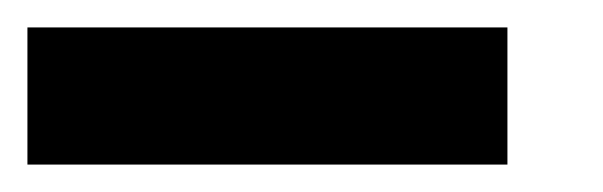

<svg xmlns="http://www.w3.org/2000/svg" viewBox="-20 -320 440 140"><path d="M0 -200H350V-300H0Z"/></svg>

Font: Analogue OS
Style: Regular
Weight: 400
Designer: AbFarid
Version: Version 1.000